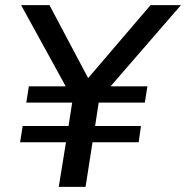

<svg xmlns="http://www.w3.org/2000/svg" viewBox="-20 -725 722 745"><path d="M208 0 236 -173H58L68 -236H246L260 -327H82L92 -390H235L62 -705H172L322 -422L564 -705H682L409 -390H552L542 -327H363L349 -236H527L518 -173H339L312 0Z"/></svg>

Font: Winston Medium
Style: Italic
Weight: 500
Italic angle: -9°
Designer: Original fonts by Vernon Adams / Changes by Cristiano Sobral
Foundry: Original fonts by Vernon Adams / Changes by Cristiano Sobral
Version: Version 2.503;July 17, 2020;FontCreator 13.0.0.2655 64-bit